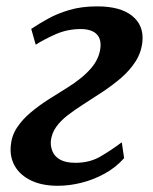

<svg xmlns="http://www.w3.org/2000/svg" viewBox="-20 -588 494 618"><path d="M166.5 10Q115.5 10 80.5 -6.8Q45.5 -23.5 28.5 -52.2Q11.5 -81 14.5 -117.5Q17 -150 34.2 -176.5Q51.5 -203 78.2 -225.5Q105 -248 136 -267.8Q167 -287.5 197 -306Q246.5 -337 273.5 -368.8Q300.5 -400.5 303.5 -437Q305 -456.5 297.8 -469.2Q290.5 -482 275.8 -488.2Q261 -494.5 240 -494.5Q196 -494.5 157.2 -477Q118.5 -459.5 95 -444L80.5 -495Q103.5 -510.5 133.5 -527.2Q163.5 -544 203 -555.8Q242.5 -567.5 293 -567.5Q367 -567.5 405 -537.2Q443 -507 438.5 -455Q435 -419.5 416.5 -390.5Q398 -361.5 369.8 -337.2Q341.5 -313 310 -292.2Q278.5 -271.5 249.5 -253Q220.5 -234.5 197.2 -216.5Q174 -198.5 160 -178.2Q146 -158 143.5 -133Q142.5 -115.5 149.5 -99.5Q156.5 -83.5 174.2 -73.8Q192 -64 223 -64Q267.5 -64 301 -83Q334.5 -102 372 -130L379.5 -79Q352.5 -48.5 316.2 -28.8Q280 -9 241.2 0.5Q202.5 10 166.5 10Z"/></svg>

Font: Merriweather SemiBold
Style: Italic
Weight: 600
Italic angle: -7.8°
Version: Version 2.101